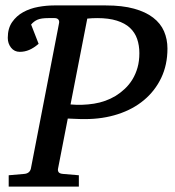

<svg xmlns="http://www.w3.org/2000/svg" viewBox="-20 -691 648 711"><path d="M600.1 -511.2Q600.1 -450.7 576.9 -402.3Q553.7 -354 512.9 -320.1Q472.2 -286.1 416.3 -268.1Q360.4 -250 294.9 -250Q287.1 -250 276.4 -250.2Q265.6 -250.5 255.4 -251L231 -252L194.8 -65.9Q193.4 -58.6 197.3 -53.2Q201.2 -47.9 213.9 -46.9L272 -42V0H12.2V-42L68.8 -46.9Q89.4 -48.3 94.2 -65.9L194.8 -585L198.2 -603Q200.7 -612.8 196.3 -618.4Q191.9 -624 182.1 -624H159.2Q132.8 -624 119.1 -618.2Q105.5 -612.3 95.2 -600.1L123 -528.8Q105 -513.2 88.1 -506.1Q71.3 -499 53.2 -499Q33.2 -499 21 -514.4Q8.8 -529.8 8.8 -550.8Q8.8 -585.9 24.9 -609.1Q41 -632.3 65.9 -646Q90.8 -659.7 121.1 -665.3Q151.4 -670.9 180.2 -670.9H372.1Q433.1 -670.9 476.3 -658.9Q519.5 -647 547.1 -625.7Q574.7 -604.5 587.4 -575.2Q600.1 -545.9 600.1 -511.2ZM496.1 -494.1Q496.1 -522.9 487.8 -546.9Q479.5 -570.8 461.2 -587.9Q442.9 -605 412.8 -614.5Q382.8 -624 339.8 -624Q331.5 -624 320.8 -623.5Q310.1 -623 303.2 -622.1L241.2 -304.2Q284.7 -300.3 328.1 -307.1Q371.6 -314 408.2 -335.9Q426.3 -347.2 442.4 -362.3Q458.5 -377.4 470.5 -397Q482.4 -416.5 489.3 -440.7Q496.1 -464.8 496.1 -494.1Z"/></svg>

Font: Charis SIL
Style: Italic
Weight: 400
Italic angle: -11°
Foundry: SIL International
Version: Version 4.112